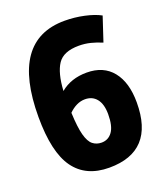

<svg xmlns="http://www.w3.org/2000/svg" viewBox="-134 -800 772 901"><g transform="rotate(-20 252.5 -350.0)"><path d="M257 10Q141 10 83 -70.5Q25 -151 25 -327Q25 -710 294 -710Q344 -710 392 -699.5Q440 -689 471 -672L431 -551Q403 -563 375 -570Q347 -577 317 -577Q240 -577 211 -533.5Q182 -490 177 -402Q230 -446 308 -446Q392 -446 437 -390Q482 -334 482 -234Q482 10 257 10ZM258 -331Q236 -331 215.5 -321Q195 -311 177 -293Q180 -220 190.5 -181Q201 -142 219.5 -127.5Q238 -113 263 -113Q297 -113 317 -141Q337 -169 337 -228Q337 -278 316 -304.5Q295 -331 258 -331Z"/></g></svg>

Font: Georama SemiCondensed
Style: Bold
Weight: 700
Width: 4
Designer: Jean-Baptiste Levee
Foundry: Production Type
Version: Version 1.000